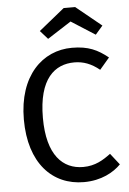

<svg xmlns="http://www.w3.org/2000/svg" viewBox="-61 -958 682 1015"><g transform="rotate(-5 280.0 -451.0)"><path d="M55 -345C55 -113 176 12 343 12C436 12 502 -26 540 -65L493 -125C454 -96 411 -68 346 -68C239 -68 156 -146 156 -345C156 -553 243 -623 347 -623C395 -623 437 -607 480 -572L532 -633C477 -677 428 -701 341 -701C185 -701 55 -578 55 -345ZM220 -759 346 -840 473 -759 512 -804 377 -914H316L180 -804Z"/></g></svg>

Font: FiraGO Unicode
Style: Regular
Weight: 400
Designer: bBox Type
Foundry: bBox Type GmbH
Version: Version 1.001;PS 001.001;hotconv 1.0.88;makeotf.lib2.5.64775